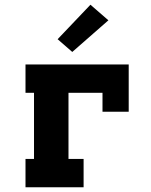

<svg xmlns="http://www.w3.org/2000/svg" viewBox="-20 -793 640 813"><path d="M88 0V-120H124V-400H88V-520H525V-320H414V-400H270V-120H334V0ZM286 -573 224 -627 363 -773 439 -707Z"/></svg>

Font: Iosevka Etoile Heavy
Style: Regular
Weight: 900
Designer: Belleve Invis
Foundry: Belleve Invis
Version: Version 22.1.2; ttfautohint (v1.8.4)